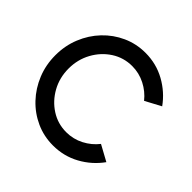

<svg xmlns="http://www.w3.org/2000/svg" viewBox="-183 -882 1064 1064"><g transform="rotate(45 349.5 -350.0)"><path d="M374 13Q303 13 240.5 -15.2Q178 -43.5 130.8 -93.5Q83.5 -143.5 56.8 -209.2Q30 -275 30 -350Q30 -425.5 56.8 -491.2Q83.5 -557 130.8 -606.8Q178 -656.5 240.5 -684.8Q303 -713 374 -713Q459 -713 530.5 -673.5Q602 -634 649 -568.5L556.5 -519Q524 -560 476 -584.5Q428 -609 374 -609Q307.5 -609 253 -573.8Q198.5 -538.5 166.2 -479.5Q134 -420.5 134 -350Q134 -278.5 166.5 -219.8Q199 -161 253.5 -126Q308 -91 374 -91Q429 -91 476.8 -115.8Q524.5 -140.5 556.5 -181.5L649 -131Q602 -65.5 530.5 -26.2Q459 13 374 13Z"/></g></svg>

Font: Urbanist SemiBold
Style: Regular
Weight: 600
Designer: Corey Hu
Foundry: Corey Hu
Version: Version 1.321; ttfautohint (v1.8.4.7-5d5b)